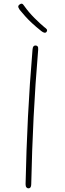

<svg xmlns="http://www.w3.org/2000/svg" viewBox="-20 -1017 357 1051"><path d="M158 -745Q159 -758 163 -763Q167 -768 174 -768Q182 -768 186 -763Q190 -758 189 -745Q173 -556 164 -376Q155 -196 151 -9Q151 3 147 8.5Q143 14 136 14Q129 14 124.5 8.5Q120 3 120 -9Q124 -196 133 -376Q142 -556 158 -745ZM206 -847Q176 -871 155 -890.5Q134 -910 118.5 -927.5Q103 -945 88 -963Q79 -976 80 -982.5Q81 -989 88 -993Q95 -998 100.5 -996.5Q106 -995 113 -984Q137 -950 168.5 -918.5Q200 -887 222 -869Q232 -862 236 -856.5Q240 -851 235 -843Q231 -837 223.5 -838Q216 -839 206 -847Z"/></svg>

Font: Playpen Sans Thin
Style: Regular
Weight: 250
Designer: Laura Meseguer, Veronika Burian, José Scaglione
Foundry: TypeTogether
Version: Version 1.001